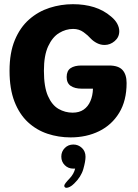

<svg xmlns="http://www.w3.org/2000/svg" viewBox="-20 -645 659 916"><path d="M316.5 10.5Q259 10.5 206.5 -7Q154 -24.5 113.2 -62.2Q72.5 -100 49 -160.5Q25.5 -221 25.5 -307.5Q25.5 -393.5 50.8 -454Q76 -514.5 119 -552.2Q162 -590 216.2 -607.5Q270.5 -625 328 -625Q383 -625 428.8 -610.8Q474.5 -596.5 510 -566Q530 -549.5 539.5 -531.5Q549 -513.5 549 -496Q549 -467.5 527.2 -449Q505.5 -430.5 479 -430.5Q460 -430.5 442.8 -439.2Q425.5 -448 413 -461Q399.5 -476.5 378.2 -491.8Q357 -507 329 -507Q294 -507 262 -487.5Q230 -468 209.8 -424.2Q189.5 -380.5 189.5 -307.5Q189.5 -230.5 208.8 -187Q228 -143.5 259.2 -125.5Q290.5 -107.5 326.5 -107.5Q358 -107.5 379 -122Q400 -136.5 411.2 -162.5Q422.5 -188.5 423.5 -222H370Q337 -222 317.5 -235.2Q298 -248.5 298 -277.5Q298 -307 316.8 -319.8Q335.5 -332.5 368.5 -332.5H500.5Q545 -332.5 564.5 -311Q584 -289.5 584 -249Q584 -165 548.8 -107Q513.5 -49 453 -19.2Q392.5 10.5 316.5 10.5ZM330 44.5Q353.5 44.5 370.8 60.8Q388 77 388 103Q388 124.5 377.5 161.5Q367 198.5 334 230.5Q323 241.5 313.5 246.2Q304 251 297 251Q292 251 289.2 248Q286.5 245 286.5 241.5Q286.5 236.5 293.2 227.8Q300 219 312 206.5Q322 196 328.8 184Q335.5 172 338.5 159.5Q337 159.5 334.5 159.5Q332 159.5 330 159.5Q305.5 159.5 289 143Q272.5 126.5 272.5 102Q272.5 78 289 61.2Q305.5 44.5 330 44.5Z"/></svg>

Font: Sono ExtraLight Monospace
Style: Bold
Weight: 700
Version: Version 2.112